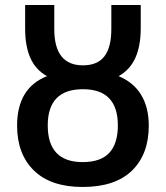

<svg xmlns="http://www.w3.org/2000/svg" viewBox="-20 -734 659 764"><path d="M48 -234Q48 -384 167 -431Q122 -456 101 -503Q80 -550 80 -620V-714H196V-618Q196 -474 310 -474Q368 -474 395.5 -510Q423 -546 423 -618V-714H540V-622Q540 -551 518.5 -503.5Q497 -456 452 -431Q512 -406 542 -356Q572 -306 572 -234Q572 -120 505 -55Q438 10 309 10Q182 10 115 -55.5Q48 -121 48 -234ZM449 -235Q449 -379 310 -379Q170 -379 170 -235Q170 -89 309 -89Q381 -89 415 -126Q449 -163 449 -235Z"/></svg>

Font: Noto Sans Display Medium Narrow
Style: Regular
Weight: 500
Width: 4
Designer: Monotype Design team
Foundry: Monotype Imaging Inc.
Version: Version 1.000